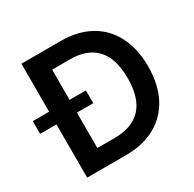

<svg xmlns="http://www.w3.org/2000/svg" viewBox="-191 -870 1041 1032"><g transform="rotate(-30 329.5 -353.5)"><path d="M65.4 0V-330.1H-36.1V-409.2H65.4V-707H309.6Q414.6 -707 490.7 -664.8Q566.9 -622.6 607.7 -543Q648.4 -463.4 648.4 -354.5Q648.4 -244.6 607.4 -164.8Q566.4 -85 489.3 -42.5Q412.1 0 305.7 0ZM298.8 -110.4Q409.7 -110.4 465.6 -171.4Q521.5 -232.4 521.5 -354.5Q521.5 -475.6 466.3 -536.1Q411.1 -596.7 302.7 -596.7H192.4V-409.2H293.9V-330.1H192.4V-110.4Z"/></g></svg>

Font: WEMIX Pretendard SemiBold
Style: Regular
Weight: 600
Designer: Base glyphs from Inter by Rasmus Andersson; Hangeul glyphs from Noto Sans CJK(Source Han Sans) by Jang Soo-young and Kan
Foundry: Kil Hyung-jin
Version: Version 1.000